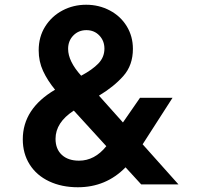

<svg xmlns="http://www.w3.org/2000/svg" viewBox="-20 -777 833 809"><path d="M76 -190Q76 -319 212 -399Q180 -438 161.5 -478Q143 -518 143 -565Q143 -622 170.5 -665.5Q198 -709 243.5 -733Q289 -757 343 -757Q397 -757 442.5 -733Q488 -709 514 -666.5Q540 -624 540 -571Q540 -502 499.5 -456.5Q459 -411 397 -374L498 -261L570 -365H707L581 -169L732 0H575L509 -72Q427 12 308 12Q240 12 187 -13Q134 -38 105 -84Q76 -130 76 -190ZM313 -100Q379 -100 428 -161L291 -311Q214 -261 214 -192Q214 -149 240.5 -124.5Q267 -100 313 -100ZM322 -458Q369 -483 394.5 -509.5Q420 -536 420 -572Q420 -605 398.5 -627.5Q377 -650 344 -650Q311 -650 289 -627.5Q267 -605 267 -571Q267 -519 322 -458Z"/></svg>

Font: Evergrow Sans
Style: Bold
Weight: 700
Foundry: 10Web
Version: Version 1.000